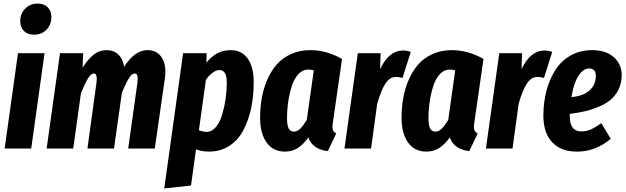

<svg xmlns="http://www.w3.org/2000/svg" viewBox="-20 -827 3483 1069"><path d="M169.9 -633.8Q133.8 -633.8 113.3 -654.3Q92.8 -674.8 92.8 -709Q92.8 -751.5 120.6 -779.3Q148.4 -807.1 189 -807.1Q225.6 -807.1 245.8 -786.4Q266.1 -765.6 266.1 -731.9Q266.1 -689 238.5 -661.4Q210.9 -633.8 169.9 -633.8ZM228 -530.8 153.8 0H5.9L80.1 -530.8Z M801.8 -547.9Q855 -547.9 881.6 -505.1Q908.2 -462.4 897.9 -390.1L841.8 0H693.8L745.1 -366.2Q752 -418 730 -418Q714.4 -418 698 -391.8Q681.6 -365.7 658.7 -311L614.7 0H466.8L517.1 -366.2Q523.9 -418 502 -418Q486.8 -418 470 -390.6Q453.1 -363.3 430.7 -308.1L387.7 0H239.7L314 -530.8H442.9L439.9 -450.2Q469.2 -497.1 501.2 -522.5Q533.2 -547.9 573.7 -547.9Q612.8 -547.9 638.7 -523.4Q664.6 -499 670.9 -455.1Q730 -547.9 801.8 -547.9Z M894.5 222.2 999.5 -530.8H1130.4L1129.4 -478Q1184.6 -547.9 1263.7 -547.9Q1324.7 -547.9 1358.6 -501.5Q1392.6 -455.1 1392.6 -369.1Q1392.6 -291 1377.9 -223.1Q1363.3 -155.3 1334.2 -100.6Q1305.2 -45.9 1256.1 -14.4Q1207 17.1 1143.6 17.1Q1105.5 17.1 1071.3 4.9L1043.5 206.1ZM1131.3 -92.8Q1160.2 -92.8 1182.6 -120.4Q1205.1 -147.9 1217.5 -190.7Q1230 -233.4 1236.3 -277.8Q1242.7 -322.3 1242.7 -363.8Q1242.7 -404.3 1232.2 -420.7Q1221.7 -437 1201.7 -437Q1184.1 -437 1164.1 -422.4Q1144 -407.7 1126.5 -382.8L1087.4 -102.1Q1109.4 -92.8 1131.3 -92.8Z M1708 -547.9Q1796.9 -547.9 1884.3 -499L1834 -148.9Q1829.1 -124 1832.3 -107.9Q1835.4 -91.8 1852.1 -84L1805.2 14.2Q1765.6 10.3 1736.8 -8.8Q1708 -27.8 1697.3 -62Q1668.5 -22.9 1637.9 -2.9Q1607.4 17.1 1565.9 17.1Q1500.5 17.1 1464.4 -33.4Q1428.2 -84 1428.2 -170.9Q1428.2 -227.5 1437.3 -279.8Q1446.3 -332 1467.5 -381.6Q1488.8 -431.2 1520.3 -467.5Q1551.8 -503.9 1600.1 -525.9Q1648.4 -547.9 1708 -547.9ZM1695.3 -439.9Q1666 -439.9 1642.6 -415.5Q1619.1 -391.1 1605.7 -350.8Q1592.3 -310.5 1585.2 -263.9Q1578.1 -217.3 1578.1 -168Q1578.1 -127.9 1587.6 -111.1Q1597.2 -94.2 1617.2 -94.2Q1635.7 -94.2 1652.3 -111.1Q1668.9 -127.9 1688 -159.2L1727.1 -435.1Q1710.9 -439.9 1695.3 -439.9Z M2224.1 -545.9Q2244.6 -545.9 2267.1 -538.1L2221.2 -393.1Q2198.7 -398.9 2185.1 -398.9Q2149.4 -398.9 2124.8 -359.9Q2100.1 -320.8 2080.1 -249L2045.9 0H1897.9L1972.2 -530.8H2099.1L2096.2 -441.9Q2146 -545.9 2224.1 -545.9Z M2495.6 -547.9Q2584.5 -547.9 2671.9 -499L2621.6 -148.9Q2616.7 -124 2619.9 -107.9Q2623 -91.8 2639.6 -84L2592.8 14.2Q2553.2 10.3 2524.4 -8.8Q2495.6 -27.8 2484.9 -62Q2456.1 -22.9 2425.5 -2.9Q2395 17.1 2353.5 17.1Q2288.1 17.1 2252 -33.4Q2215.8 -84 2215.8 -170.9Q2215.8 -227.5 2224.9 -279.8Q2233.9 -332 2255.1 -381.6Q2276.4 -431.2 2307.9 -467.5Q2339.4 -503.9 2387.7 -525.9Q2436 -547.9 2495.6 -547.9ZM2482.9 -439.9Q2453.6 -439.9 2430.2 -415.5Q2406.7 -391.1 2393.3 -350.8Q2379.9 -310.5 2372.8 -263.9Q2365.7 -217.3 2365.7 -168Q2365.7 -127.9 2375.2 -111.1Q2384.8 -94.2 2404.8 -94.2Q2423.3 -94.2 2439.9 -111.1Q2456.5 -127.9 2475.6 -159.2L2514.6 -435.1Q2498.5 -439.9 2482.9 -439.9Z M3011.7 -545.9Q3032.2 -545.9 3054.7 -538.1L3008.8 -393.1Q2986.3 -398.9 2972.7 -398.9Q2937 -398.9 2912.4 -359.9Q2887.7 -320.8 2867.7 -249L2833.5 0H2685.5L2759.8 -530.8H2886.7L2883.8 -441.9Q2933.6 -545.9 3011.7 -545.9Z M3277.3 -547.9Q3354.5 -547.9 3398.7 -507.6Q3442.9 -467.3 3441.4 -404.8Q3440.4 -361.8 3423.1 -327.4Q3405.8 -293 3379.2 -271Q3352.5 -249 3313.5 -232.7Q3274.4 -216.3 3236.6 -207.5Q3198.7 -198.7 3152.3 -192.9V-179.2Q3152.3 -95.2 3217.3 -95.2Q3244.6 -95.2 3269.3 -106.2Q3293.9 -117.2 3328.1 -141.1L3380.4 -54.2Q3295.9 17.1 3194.3 17.1Q3104.5 18.1 3054.2 -35.2Q3003.9 -88.4 3005.4 -189.9Q3006.3 -261.7 3023.4 -324.7Q3040.5 -387.7 3072.8 -438.2Q3105 -488.8 3157.7 -518.3Q3210.4 -547.9 3277.3 -547.9ZM3161.1 -286.1Q3231 -293 3264.2 -325Q3297.4 -356.9 3297.4 -403.8Q3297.4 -445.8 3260.3 -445.8Q3234.4 -445.8 3213.6 -421.9Q3192.9 -397.9 3180.9 -364Q3168.9 -330.1 3161.1 -286.1Z"/></svg>

Font: Fira Sans Compressed
Style: Bold Italic
Weight: 700
Width: 3
Italic angle: -8°
Designer: Carrois Corporate & Edenspiekermann AG
Foundry: Carrois Corporate GbR & Edenspiekermann AG
Version: Version 4.203;PS 004.203;hotconv 1.0.88;makeotf.lib2.5.64775